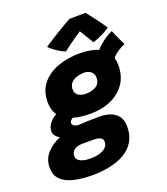

<svg xmlns="http://www.w3.org/2000/svg" viewBox="-243 -885 1089 1255"><g transform="rotate(-20 302.0 -257.5)"><path d="M184.5 249.5Q109.5 249.5 53.2 236.2Q-3 223 -34.2 192Q-65.5 161 -65.5 107.5Q-65.5 49 -28.2 8Q9 -33 66 -57Q44.5 -68.5 35.2 -82.5Q26 -96.5 26 -112Q26 -141 47 -167.2Q68 -193.5 95.5 -206.5Q81 -226.5 74.8 -250Q68.5 -273.5 68.5 -298.5Q68.5 -376.5 110.5 -427.5Q152.5 -478.5 222 -503.2Q291.5 -528 373 -528Q452 -528 502 -505Q524.5 -531 558.5 -556Q592.5 -581 621.5 -592.5Q626 -581 635 -560.8Q644 -540.5 653.8 -519.5Q663.5 -498.5 670.5 -485Q648.5 -476 623 -459.5Q597.5 -443 578.5 -421Q586 -397.5 586 -369Q586 -293 549 -240.2Q512 -187.5 449.2 -160Q386.5 -132.5 308 -132.5Q271.5 -132.5 241.2 -136.5Q211 -140.5 187.5 -147.5Q166 -134 166 -118Q166 -107 177.2 -98.8Q188.5 -90.5 212 -90.5Q242.5 -92.5 272.5 -93.8Q302.5 -95 353 -95Q424 -95 463.5 -64.2Q503 -33.5 503 28Q503 88 477.8 130.2Q452.5 172.5 408 198.8Q363.5 225 306 237.2Q248.5 249.5 184.5 249.5ZM324.5 -265.5Q365 -265.5 394.5 -283.2Q424 -301 424 -340.5Q424 -367.5 405.2 -383.5Q386.5 -399.5 357.5 -399.5Q332 -399.5 307.2 -391.8Q282.5 -384 266.5 -366.8Q250.5 -349.5 250.5 -321Q250.5 -293.5 271 -279.5Q291.5 -265.5 324.5 -265.5ZM209 142.5Q240 142.5 267.8 135Q295.5 127.5 313.2 111.5Q331 95.5 331 71Q331 50 313 41.8Q295 33.5 270.5 33.5H187Q154.5 33.5 133 48.2Q111.5 63 111.5 93Q111.5 116.5 137.5 129.5Q163.5 142.5 209 142.5ZM501.5 -763.5Q515.5 -745.5 534.8 -720.5Q554 -695.5 572.8 -669.8Q591.5 -644 604.5 -624Q578 -604 543.8 -588.2Q509.5 -572.5 484 -565Q468.5 -592 450.8 -620.8Q433 -649.5 424.5 -663Q411 -654 388.5 -638.5Q366 -623 341 -605Q316 -587 294.5 -570Q280.5 -574.5 260 -586.5Q239.5 -598.5 219.8 -613Q200 -627.5 189 -640.5Q225.5 -665 265.5 -689.8Q305.5 -714.5 338.8 -734Q372 -753.5 388.5 -762Q398 -762.5 420.5 -762.8Q443 -763 466.2 -763.2Q489.5 -763.5 501.5 -763.5Z"/></g></svg>

Font: Grandstander ExtraBold
Style: Italic
Weight: 800
Italic angle: -15°
Designer: Tyler Finck
Foundry: Etcetera Type Co
Version: Version 1.200; ttfautohint (v1.8.3)